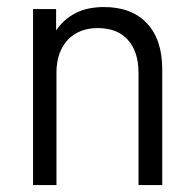

<svg xmlns="http://www.w3.org/2000/svg" viewBox="-20 -533 561 553"><path d="M75.2 -506.8H141.6V-445.3Q163.1 -477.5 199.2 -496.1Q216.8 -504.9 237.3 -508.8Q257.8 -512.7 279.3 -512.7Q359.4 -512.7 403.3 -465.8Q447.3 -418.9 447.3 -333V0H378.9V-323.2Q378.9 -384.8 347.7 -418.9Q317.4 -452.1 261.7 -452.1Q208 -452.1 175.8 -418.9Q142.6 -383.8 142.6 -323.2V0H75.2Z"/></svg>

Font: DINish
Style: Regular
Weight: 400
Designer: Bert Driehuis
Foundry: Playbeing
Version: Version 3.008; git-95204e4c-release